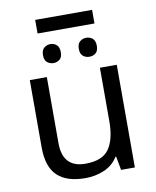

<svg xmlns="http://www.w3.org/2000/svg" viewBox="-92 -906 802 987"><g transform="rotate(-10 309.0 -413.0)"><path d="M457 -836V-765H160V-836ZM215 -700Q234 -700 247.5 -688Q261 -676 261 -650Q261 -624 247.5 -612.5Q234 -601 215 -601Q196 -601 182 -612.5Q168 -624 168 -650Q168 -676 182 -688Q196 -700 215 -700ZM402 -700Q422 -700 435.5 -688Q449 -676 449 -650Q449 -624 435.5 -612.5Q422 -601 402 -601Q383 -601 369 -612.5Q355 -624 355 -650Q355 -676 369 -688Q383 -700 402 -700ZM533 -536V0H461L448 -71H444Q418 -29 372 -9.5Q326 10 274 10Q177 10 128 -36.5Q79 -83 79 -185V-536H168V-191Q168 -63 287 -63Q376 -63 410.5 -113Q445 -163 445 -257V-536Z"/></g></svg>

Font: Noto Sans Living
Style: Regular
Weight: 400
Designer: Monotype Design Team
Foundry: Monotype Imaging Inc.
Version: Version 2.013; ttfautohint (v1.8.4.7-5d5b)